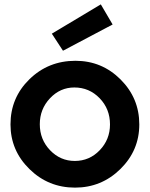

<svg xmlns="http://www.w3.org/2000/svg" viewBox="-20 -845 685 878"><path d="M28 -276Q28 -398 114.5 -482.5Q201 -567 325 -567Q446 -567 531.5 -481.5Q617 -396 617 -276Q617 -157 530.5 -72Q444 13 323 13Q201 13 114.5 -72Q28 -157 28 -276ZM322 -109Q389 -109 436 -158Q483 -207 483 -276Q483 -347 435.5 -396Q388 -445 320 -445Q255 -445 208.5 -395.5Q162 -346 162 -277Q162 -207 209 -158Q256 -109 322 -109ZM268 -613 217 -691 441 -825 495 -733Z"/></svg>

Font: Involve
Style: Bold
Weight: 700
Designer: Stefan Peev
Foundry: Context Ltd.
Version: Version 1.001